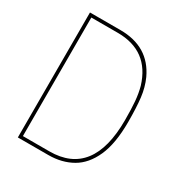

<svg xmlns="http://www.w3.org/2000/svg" viewBox="-181 -909 977 1038"><g transform="rotate(30 307.5 -390.0)"><path d="M270 0H80V-780H270Q448 -780 518 -630Q541 -579 548 -519.5Q555 -460 555 -370Q555 -236 518.5 -154.5Q482 -73 418 -36.5Q354 0 270 0ZM265 -20Q535 -20 535 -370Q535 -441 531 -487Q527 -533 516 -574Q459 -760 265 -760H100V-20Z"/></g></svg>

Font: Tanohe Sans Thin
Style: Regular
Weight: 100
Designer: Village Type and Design LLC & Cristiano Sobral
Foundry: Cooper Hewitt Smithsonian Design Museum
Version: Version 1.00;September 29, 2021;FontCreator 13.0.0.2655 64-b